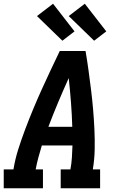

<svg xmlns="http://www.w3.org/2000/svg" viewBox="-24 -1008 644 1028"><path d="M-4 0V-101H48Q57 -156 74 -209.5Q91 -263 111 -316Q131 -369 153 -422Q175 -475 198.5 -527Q222 -579 246.5 -631Q271 -683 296 -735H434Q443 -683 450 -631Q457 -579 463.5 -527Q470 -475 474.5 -422Q479 -369 481.5 -316Q484 -263 483 -209Q482 -155 473 -101H512V0H301V-101H353Q359 -133 361 -165Q363 -197 364 -229H200Q190 -197 181.5 -165Q173 -133 167 -101H206V0ZM235 -329H363Q361 -395 356 -460Q351 -525 344 -590Q315 -526 287.5 -460.5Q260 -395 235 -329ZM480 -790 344 -922 430 -988 545 -840ZM310 -790 174 -922 260 -988 375 -840Z"/></svg>

Font: Iosevka Curly Slab ExObl
Style: Bold
Weight: 700
Width: 7
Italic angle: -9°
Monospace: yes
Designer: Belleve Invis
Foundry: Belleve Invis
Version: Version 11.0.0; ttfautohint (v1.8.3)